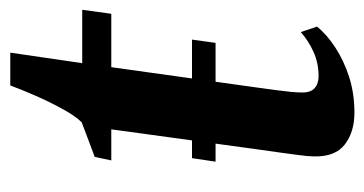

<svg xmlns="http://www.w3.org/2000/svg" viewBox="-192 -524 726 383"><g transform="rotate(-90 171.5 -333.0)"><path d="M40 -266.5 47 -313.5H283.5L277 -266.5ZM187.5 -181Q184.5 -160 182.5 -144Q180.5 -128 179.2 -115.8Q178 -103.5 178 -93Q178 -76.5 186.8 -68.8Q195.5 -61 210.5 -61Q236.5 -61 258.8 -71Q281 -81 298.5 -96.5L309.5 -64Q293.5 -44.5 267.5 -27.5Q241.5 -10.5 208.8 0Q176 10.5 138 10.5Q99 10.5 74.2 -8.8Q49.5 -28 50.5 -70Q50.5 -75.5 51.2 -84Q52 -92.5 53.8 -105.5Q55.5 -118.5 58 -136.5Q60.5 -154.5 64 -179L104.5 -474.5H42.5L49.5 -507.5L118.5 -533.5Q131 -546 145 -571.5Q159 -597 171.5 -625.5Q184 -654 192 -676H257.5L236.5 -532.5H343L335 -474.5H228.5Z"/></g></svg>

Font: Merriweather 72pt SemiBold
Style: Italic
Weight: 600
Italic angle: -7.8°
Version: Version 2.101